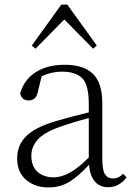

<svg xmlns="http://www.w3.org/2000/svg" viewBox="-20 -805 586 839"><path d="M453 13Q415 13 394 -12.5Q373 -38 369 -85Q324 -36 284 -11Q244 14 191 14Q133 14 94 -19Q55 -52 55 -114Q55 -170 94 -209.5Q133 -249 225 -276Q297 -297 368 -314V-350Q368 -435 339 -463.5Q310 -492 250 -492Q207 -492 162 -472L145 -402Q137 -366 105 -366Q75 -366 68 -397Q85 -457 136 -489.5Q187 -522 263 -522Q345 -522 386 -482.5Q427 -443 427 -354V-113Q427 -61 439 -43Q451 -25 473 -25Q499 -25 518 -46L533 -30Q501 13 453 13ZM387 -592 261 -720 135 -592 119 -606 248 -785H274L403 -606ZM368 -117V-289Q299 -271 237 -249Q171 -225 144 -194Q117 -163 117 -125Q117 -78 144 -54Q171 -30 215 -30Q283 -30 368 -117Z"/></svg>

Font: Minh Nguyen ExtraLight
Style: Regular
Weight: 250
Designer: Ryoko NISHIZUKA 西塚涼子 (kana & ideographs); Frank Grießhammer (Latin, Greek & Cyrillic); Wenlong ZHANG 张文龙 (bopomofo); San
Foundry: Adobe
Version: Version 1.100;July 7, 2023;FontCreator 14.0.0.2814 64-bit